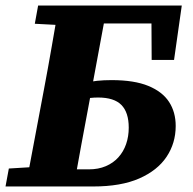

<svg xmlns="http://www.w3.org/2000/svg" viewBox="-24 -675 697 695"><path d="M165 0 170 -62H298Q332 -62 359 -73.5Q386 -85 404.5 -105.5Q423 -126 432.5 -153.5Q442 -181 442 -213Q442 -268 415.5 -295Q389 -322 331 -322Q302 -322 274 -315.5Q246 -309 218 -300L223 -356Q247 -365 285 -375Q323 -385 380 -385Q462 -385 513 -364Q564 -343 588 -306Q612 -269 612 -219Q612 -157 579 -107.5Q546 -58 480 -29Q414 0 313 0ZM525 -458 524 -643 578 -590H265L271 -655H634L606 -458ZM69 0 136 -356Q150 -430 163 -505Q176 -580 189 -655H364L298 -299Q284 -224 270 -149Q256 -74 243 0ZM-4 0 8 -65 139 -73H155L148 0ZM102 -589 114 -655H253L246 -582H234Z"/></svg>

Font: Source Serif 4 ExtraBold
Style: Italic
Weight: 800
Italic angle: -12°
Designer: Frank Grießhammer
Foundry: Adobe Systems Incorporated
Version: Version 4.004;hotconv 1.0.116;makeotfexe 2.5.65601